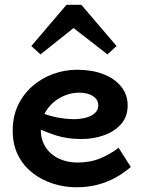

<svg xmlns="http://www.w3.org/2000/svg" viewBox="-20 -778 604 812"><path d="M302.5 14Q252.2 14 204.1 -1.4Q156 -16.8 117.2 -47Q78.5 -77.3 56.1 -122.1Q33.7 -166.8 33.7 -225.4Q33.7 -286 56.5 -333.5Q79.2 -380.9 117.9 -414.3Q156.6 -447.7 205.2 -465.3Q253.8 -483 306 -483Q368.7 -483 416.8 -464.5Q464.8 -446 492.3 -412Q519.9 -377.9 519.9 -332.1Q519.9 -284.5 492 -253.1Q464.1 -221.7 419.7 -205.9Q375.3 -190.1 325.2 -190.1Q264.5 -190.1 217.9 -205Q171.3 -219.9 125.9 -241.5L125.6 -313.4Q179.5 -289.1 220.1 -281.6Q260.6 -274 295.3 -274Q325.4 -274.8 347.8 -281.6Q370.1 -288.4 382.9 -301.3Q395.7 -314.2 395.7 -332.1Q395.7 -356.5 373.5 -371.3Q351.3 -386.1 315.2 -386.1Q284.9 -386.1 256.1 -374.9Q227.3 -363.7 203.9 -343.2Q180.6 -322.6 166.6 -294Q152.6 -265.5 152.6 -230Q152.6 -185.6 173.8 -154.2Q194.9 -122.7 230.2 -106.7Q265.4 -90.6 307.1 -90.6Q362.1 -90.6 405.1 -108.7Q448.2 -126.8 481.4 -153.2L533.2 -71.9Q504.3 -46.8 469.4 -27.3Q434.5 -7.8 393 3.1Q351.4 14 302.5 14ZM151.2 -547.9 112.5 -583.3 261.2 -757.7H324L473 -583.3L434.4 -547.9L291.1 -659.4Z"/></svg>

Font: BioRhyme ExtraBold
Style: Regular
Weight: 800
Designer: Aoife Mooney
Foundry: Aoife Mooney Type
Version: Version 1.600;gftools[0.9.33]